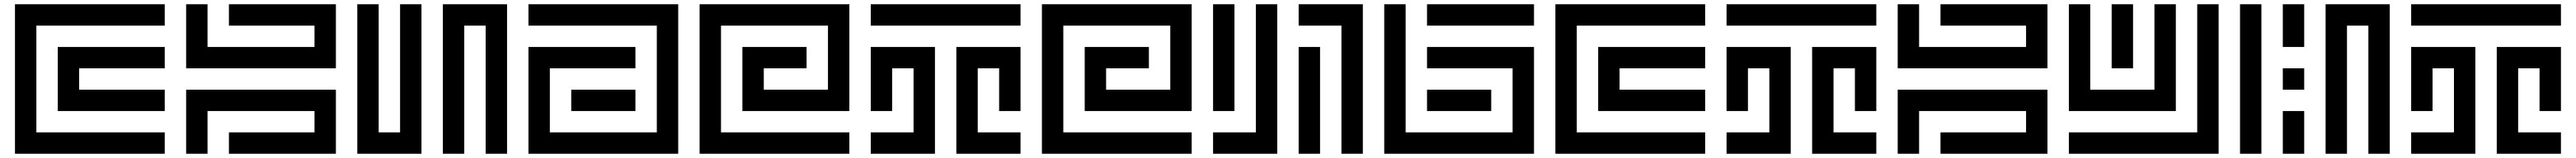

<svg xmlns="http://www.w3.org/2000/svg" viewBox="-20 -720 12040 740"><path d="M50 -700V0H750V-100H150V-600H750V-700ZM250 -500V-200H750V-300H350V-400H750V-500Z M1050 -700V-600H1450V-500H950V-700H850V-400H1550V-700ZM850 -300V0H950V-200H1450V-100H1050V0H1550V-300Z M1750 -100V-700H1650V0H1950V-700H1850V-100ZM2350 -700H2050V0H2150V-600H2250V0H2350Z M2450 -700V-600H3050V-100H2550V-400H2950V-500H2450V0H3150V-700ZM2950 -300H2650V-200H2950Z M3950 -700H3250V0H3950V-100H3350V-600H3850V-300H3550V-400H3750V-500H3450V-200H3950Z M4050 -600H4750V-700H4050ZM4050 -500V-200H4150V-400H4250V-100H4050V0H4350V-500ZM4450 -500V0H4750V-100H4550V-400H4650V-200H4750V-500Z M5550 -700H4850V0H5550V-100H4950V-600H5450V-300H5150V-400H5350V-500H5050V-200H5550Z M5650 -100V0H5950V-700H5850V-100ZM5650 -700V-200H5750V-700ZM6050 -700V-600H6250V0H6350V-700ZM6150 0V-500H6050V0Z M6650 -400H7050V-100H6550V-700H6450V0H7150V-500H6650ZM6650 -600H7150V-700H6650ZM6650 -300V-200H6950V-300Z M7250 -700V0H7950V-100H7350V-600H7950V-700ZM7450 -500V-200H7950V-300H7550V-400H7950V-500Z M8050 -600H8750V-700H8050ZM8050 -500V-200H8150V-400H8250V-100H8050V0H8350V-500ZM8450 -500V0H8750V-100H8550V-400H8650V-200H8750V-500Z M9050 -700V-600H9450V-500H8950V-700H8850V-400H9550V-700ZM8850 -300V0H8950V-200H9450V-100H9050V0H9550V-300Z M10250 -100H9650V0H10350V-700H10250ZM10150 -200V-700H10050V-300H9750V-700H9650V-200ZM9850 -700V-400H9950V-700Z M10550 0V-700H10450V0ZM10750 -500V-700H10650V-500ZM11150 -700H10850V0H10950V-600H11050V0H11150ZM10750 -300V-400H10650V-300ZM10750 0V-200H10650V0Z M11250 -600H11950V-700H11250ZM11250 -500V-200H11350V-400H11450V-100H11250V0H11550V-500ZM11650 -500V0H11950V-100H11750V-400H11850V-200H11950V-500Z"/></svg>

Font: Mourier
Style: Regular
Weight: 400
Designer: Eric Mourier
Foundry: Velvetyne Type Foundry
Version: Version 2.000;hotconv 1.0.109;makeotfexe 2.5.65596